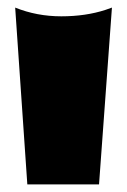

<svg xmlns="http://www.w3.org/2000/svg" viewBox="-20 -486 335 506"><path d="M258 -460 275 -466 241 0H52L20 -466Q77 -443 141.5 -443Q206 -443 258 -460Z"/></svg>

Font: Wendy One
Style: Regular
Weight: 400
Designer: Alejandro Inler
Foundry: Alejandro Inler
Version: 1.001